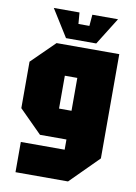

<svg xmlns="http://www.w3.org/2000/svg" viewBox="-95 -799 708 1001"><g transform="rotate(10 258.5 -299.0)"><path d="M59 140V-20H291V-74H151L31 -194V-440L153 -560H485V-8L337 140ZM225 -400V-226H291V-400ZM311 -738H447L357 -594H197L107 -738H243L248 -678H306Z"/></g></svg>

Font: Tektur Condensed ExtraBold
Style: Regular
Weight: 800
Width: 3
Designer: Adam Jagosz
Foundry: Adam Jagosz
Version: Version 1.005;gftools[0.9.30]